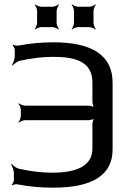

<svg xmlns="http://www.w3.org/2000/svg" viewBox="-20 -855 603 885"><path d="M406 -475V-388C406 -379 410 -362 415 -357L417 -359C412 -364 395 -368 386 -368H96C87 -368 72 -374 67 -379L65 -377C70 -372 76 -357 76 -348V-321C76 -312 70 -297 65 -292L67 -290C72 -295 87 -301 96 -301H386C395 -301 412 -305 417 -310L415 -312C410 -307 406 -290 406 -281V-171C406 -96 344 -59 220 -59C173 -59 123 -65 68 -77C55 -80 40 -92 34 -99L31 -97C36 -89 44 -70 44 -57V-25C44 -18 38 -7 34 -4L36 -1C41 -4 54 -7 61 -5C114 5 169 10 226 10C408 10 499 -49 499 -166V-474C499 -598 408 -660 226 -660C171 -660 118 -655 65 -645C58 -643 45 -646 40 -649L38 -646C42 -643 48 -632 48 -625V-595C48 -582 40 -563 35 -555L38 -553C44 -560 59 -572 72 -575C127 -587 177 -593 224 -593C322 -593 406 -574 406 -475ZM241 -750V-804C241 -813 247 -828 252 -833L250 -835C245 -830 230 -824 221 -824H171C162 -824 147 -830 142 -835L140 -833C145 -828 151 -813 151 -804V-750C151 -741 145 -726 140 -721L142 -719C147 -724 162 -730 171 -730H221C230 -730 245 -724 250 -719L252 -721C247 -726 241 -741 241 -750ZM411 -750V-804C411 -813 417 -828 422 -833L420 -835C415 -830 400 -824 391 -824H341C332 -824 317 -830 312 -835L310 -833C315 -828 321 -813 321 -804V-750C321 -741 315 -726 310 -721L312 -719C317 -724 332 -730 341 -730H391C400 -730 415 -724 420 -719L422 -721C417 -726 411 -741 411 -750Z"/></svg>

Font: Gamestation Storm
Style: Regular
Weight: 400
Designer: Jonas Hecksher
Foundry: Jonas Hecksher, Playtypeª, e-types AS
Version: Version 1.003